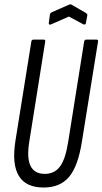

<svg xmlns="http://www.w3.org/2000/svg" viewBox="-20 -832 458 858"><path d="M175 6Q16 6 49 -203L120 -646Q121 -655 130 -655H175Q184 -655 182 -646L111 -200Q99 -126 116.5 -90.5Q134 -55 180 -55Q224 -55 248.5 -88.5Q273 -122 285 -200L356 -646Q358 -655 365 -655H411Q420 -655 418 -646L346 -199Q329 -90 289 -42Q249 6 175 6ZM208 -723Q197 -719 198 -729L203 -766Q204 -774 211 -777L288 -811Q295 -814 300 -811L364 -774Q367 -772 369 -769.5Q371 -767 370 -762L364 -730Q363 -720 353 -723L288 -758Z"/></svg>

Font: Sofia Sans Extra Condensed
Style: Italic
Weight: 400
Italic angle: -9°
Designer: Botio Nikoltchev, Ani Petrova
Foundry: lettersoup
Version: Version 4.101; ttfautohint (v1.8.4.7-5d5b)